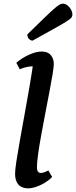

<svg xmlns="http://www.w3.org/2000/svg" viewBox="-20 -1015 415 1047"><path d="M132.7 12Q98.7 12 80.4 -8.6Q62.2 -29.2 62.2 -66.6Q62.2 -88.3 69.2 -134.4Q76.2 -180.5 87.7 -244.9Q99.3 -309.2 112.8 -384.2Q126.4 -459.1 140.2 -538.3Q153.9 -617.5 164.5 -693.8L208 -645.4Q200.2 -649.9 190 -651.8Q179.7 -653.8 166 -653.8Q148.4 -653.8 128.4 -650.1Q108.3 -646.4 87.4 -637.5L69 -672.8Q102.2 -700.9 140.4 -717.5Q178.6 -734 206.9 -734Q240.6 -734 256.9 -714.7Q273.3 -695.4 273.3 -666.9Q273.3 -650.4 266.8 -610Q260.3 -569.6 249.6 -514.7Q238.9 -459.8 227.4 -399Q215.9 -338.3 205.1 -280Q194.4 -221.8 187.9 -175.2Q181.4 -128.6 181.4 -101.9Q181.4 -72 203.1 -72Q211.7 -72 222.3 -75.8Q232.9 -79.6 243.7 -85.8L264.3 -49.8Q246.9 -31.9 223.6 -17.8Q200.3 -3.7 176.5 4.1Q152.6 12 132.7 12ZM157.6 -793.4Q147.6 -793.4 138.3 -802.5Q129.1 -811.5 129.1 -827.4Q191 -887.9 226.2 -921.8Q261.4 -955.8 279.6 -971.2Q297.9 -986.5 306.5 -990.7Q315.2 -995 323.1 -995Q335.6 -995 347.6 -985.9Q359.5 -976.8 367.2 -962.9Q374.8 -949 374.8 -934.5Q374.8 -927.5 370.1 -920.2Q365.5 -913 345.6 -900Q325.8 -887.1 281.2 -862.2Q236.7 -837.3 157.6 -793.4Z"/></svg>

Font: Petrona
Style: Italic
Weight: 400
Italic angle: -9°
Designer: Ringo R. Seeber
Foundry: Ringo R. Seeber
Version: Version 2.001; ttfautohint (v1.8.3)